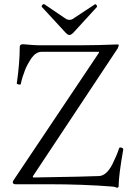

<svg xmlns="http://www.w3.org/2000/svg" viewBox="-20 -879 608 916"><path d="M311 -711.9Q304.2 -711.9 293 -723.1L181.2 -844.2Q176.3 -848.6 181.9 -855.2Q187.5 -861.8 192.9 -857.9L295.9 -788.1Q303.7 -784.2 311 -784.2Q319.8 -784.2 326.2 -788.1L432.1 -857.9Q436.5 -860.8 440.7 -854.5Q444.8 -848.1 441.9 -845.2L330.1 -723.1Q318.8 -711.9 311 -711.9ZM540 17.1Q523.4 11.2 517.1 11.2Q377 0 211.9 0H54.2Q41 0 41 -9.8Q41 -14.6 45.9 -21L453.1 -628.9L451.2 -631.8H178.2Q152.8 -631.8 130.9 -603Q107.9 -567.9 99.1 -543.9Q98.1 -540.5 94.2 -530Q90.3 -519.5 88.1 -512.9Q85.9 -506.3 83.3 -496.3Q80.6 -486.3 79.1 -478Q79.1 -473.6 66.4 -476.6Q59.6 -478.5 60.1 -481Q74.2 -579.6 74.2 -655.8Q74.2 -668 90.8 -668Q144.5 -663.1 160.2 -663.1H375Q444.3 -663.1 540 -667Q546.9 -667 546.9 -663.1Q546.9 -661.1 542 -648.9L136.2 -37.1L138.2 -32.2Q410.2 -36.6 452.1 -39.1Q487.8 -40.5 516.1 -95.2Q538.6 -140.6 547.9 -170.9Q549.8 -177.7 559.6 -174.6Q569.3 -171.4 567.9 -165Q545.9 -41 545.9 11.2Q545.9 13.2 540 17.1Z"/></svg>

Font: Junicode SmCond Light
Style: Regular
Weight: 300
Width: 4
Designer: Peter S. Baker
Version: Version 2.206